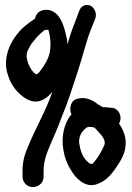

<svg xmlns="http://www.w3.org/2000/svg" viewBox="-20 -702 538 784"><path d="M350 -33C326 -45 310 -76 305 -109C299 -135 308 -154 318 -166C327 -177 334 -184 346 -184C352 -184 359 -183 366 -181C384 -160 407 -142 408 -119L406 -109C395 -84 378 -56 365 -41H364C355 -30 359 -32 353 -33ZM398 -265C389 -272 378 -276 372 -282C356 -293 334 -304 309 -301H308L297 -299C292 -298 281 -295 274 -283C265 -268 265 -250 272 -234C270 -233 267 -229 265 -227C245 -198 228 -148 239 -89C245 -52 259 -22 277 4C295 31 335 70 383 47C415 35 437 7 453 -16C473 -46 505 -90 489 -150C485 -165 478 -181 466 -197C479 -218 472 -252 443 -261ZM114 62C133 62 158 48 158 20V-3C158 -48 173 -81 187 -115C203 -152 219 -187 233 -227C257 -283 277 -348 297 -409C317 -467 333 -539 353 -586L367 -621C379 -646 365 -670 351 -678C338 -685 314 -684 304 -659L291 -624C281 -600 270 -570 260 -536C258 -531 258 -526 256 -521L253 -545L252 -546V-547C244 -585 231 -642 190 -658C169 -667 130 -663 123 -626C101 -611 74 -593 52 -565C20 -528 -11 -459 13 -394C24 -356 50 -322 83 -301C134 -269 171 -300 194 -327C165 -245 130 -188 95 -105C82 -74 72 -46 72 -4V19C72 41 89 62 114 62ZM105 -518C107 -522 110 -526 116 -532V-533L117 -534C131 -553 147 -567 163 -580C165 -580 171 -579 177 -581C183 -565 186 -542 186 -520C186 -479 173 -454 155 -427C145 -413 137 -401 130 -399C129 -399 127 -399 124 -401C103 -414 77 -470 95 -499Z"/></svg>

Font: Stray Cat
Style: BlkCn
Weight: 900
Version: Version 1.0